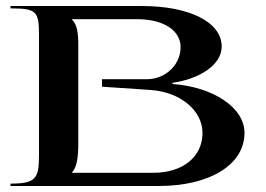

<svg xmlns="http://www.w3.org/2000/svg" viewBox="-20 -620 885 640"><path d="M15 0H509C679.9 0 795 -71.2 795 -177C795 -263.2 687.3 -330.8 555 -340V-344C645.1 -356.7 719 -403.6 719 -465C719 -546 612.2 -600 452 -600H15V-592C100.5 -592 110 -583 110 -505V-105C110 -24.9 100.5 -8 15 -8ZM220 -44V-45C237 -63 241 -98.5 241 -144V-466C241 -511.5 237.5 -536.9 220.1 -554.6L220 -556H438C524.4 -556 582 -518.8 582 -463C582 -403.9 531.5 -356 470 -356H320V-331L483 -320C578.7 -313.5 655 -253.1 655 -177C655 -97.2 589.4 -44 491 -44Z"/></svg>

Font: Prida01
Style: Black
Weight: 900
Designer: gluk
Foundry: gluk
Version: Version 00.072